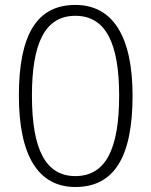

<svg xmlns="http://www.w3.org/2000/svg" viewBox="-20 -745 611 775"><path d="M515.1 -358.9C515.1 -599.1 434.6 -725.1 284.2 -725.1C130.4 -725.1 56.2 -607.4 56.2 -358.9C56.2 -115.2 135.3 9.8 284.2 9.8C439 9.8 515.1 -108.4 515.1 -358.9ZM108.9 -358.9C108.9 -569.8 161.1 -681.2 284.2 -681.2C407.2 -681.2 460.9 -569.8 460.9 -358.9C460.9 -144.5 407.2 -34.2 284.2 -34.2C166.5 -34.2 108.9 -137.7 108.9 -358.9Z"/></svg>

Font: Open Sans 300
Style: Regular
Weight: 300
Foundry: Ascender Corporation
Version: Version 1.100;PS 001.100;hotconv 1.0.88;makeotf.lib2.5.64775